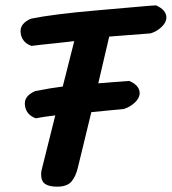

<svg xmlns="http://www.w3.org/2000/svg" viewBox="-20 -686 643 719"><path d="M272 -60Q264 -25 247.5 -6Q231 13 194 13Q163 13 148.5 2.5Q134 -8 134 -33Q134 -44 137 -54L187 -254Q138 -248 114 -243Q94 -250 83.5 -264.5Q73 -279 73 -299Q73 -328 112 -345Q174 -357 215 -362L258 -532Q244 -530 227.5 -528.5Q211 -527 196 -525Q108 -516 98 -514Q78 -521 67.5 -535.5Q57 -550 57 -570Q57 -599 96 -616Q178 -633 346.5 -647.5Q515 -662 535 -664Q543 -665 550 -665Q557 -665 564 -666Q603 -649 603 -620Q603 -602 585 -585Q567 -568 544 -561L389 -549Q378 -501 348 -374Q364 -375 376 -376Q388 -377 398 -378Q461 -383 464 -383Q503 -366 503 -337Q503 -319 485 -302Q467 -285 444 -278L322 -266Z"/></svg>

Font: Sriracha
Style: Regular
Weight: 400
Designer: Suppakit Chalermlarp
Version: Version 1.002g